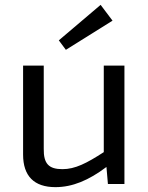

<svg xmlns="http://www.w3.org/2000/svg" viewBox="-20 -757 610 790"><path d="M251 -552 443 -672 394 -737 222 -591ZM492 -487H407V-131C336 -85 289 -61 237 -61C181 -61 159 -83 160 -145V-487H75V-121C75 -33 120 13 208 13C278 13 345 -15 418 -70L424 0H492Z"/></svg>

Font: SnT
Style: Regular
Weight: 400
Designer: Natanael Gama
Version: Version 1.001;PS 001.001;hotconv 1.0.70;makeotf.lib2.5.58329